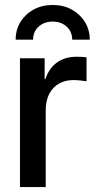

<svg xmlns="http://www.w3.org/2000/svg" viewBox="-20 -759 390 779"><path d="M61 0V-522.5H161.1V-438H164.1Q178.2 -481 210.4 -504.9Q242.7 -528.8 291.5 -528.8Q302.7 -528.8 313.5 -528.1Q324.2 -527.3 331.1 -526.4V-429.2Q325.2 -430.2 309.6 -432.1Q293.9 -434.1 275.9 -434.1Q245.6 -434.1 220.2 -420.2Q194.8 -406.2 180.2 -378.9Q165.5 -351.6 165.5 -310.5V0ZM193.8 -738.8Q237.8 -738.8 271.5 -720Q305.2 -701.2 324.7 -669.4Q344.2 -637.7 344.2 -598.1H272.9Q272.9 -630.4 250.5 -650.9Q228 -671.4 193.8 -671.4Q159.2 -671.4 136.7 -650.9Q114.3 -630.4 114.3 -598.1H43.5Q43.5 -637.7 62.7 -669.4Q82 -701.2 116 -720Q149.9 -738.8 193.8 -738.8Z"/></svg>

Font: Inter 28pt Medium
Style: Regular
Weight: 500
Designer: Rasmus Andersson
Foundry: rsms
Version: Version 4.001;git-66647c0bb